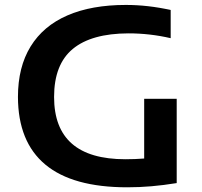

<svg xmlns="http://www.w3.org/2000/svg" viewBox="-20 -770 837 797"><path d="M713.5 -360V-10Q657.5 -1 608.5 3.2Q559.5 7.5 508 7.5Q281.5 7.5 168.2 -86.8Q55 -181 54.5 -367.5Q54.5 -491.5 107 -577Q159.5 -662.5 259.8 -706Q360 -749.5 502.5 -749.5Q594 -749.5 688.5 -728.5V-611.5Q602.5 -631.5 513 -631.5Q359.5 -631 282 -566.8Q204.5 -502.5 204.5 -367.5Q204.5 -109 500.5 -109Q541 -109 578.5 -112V-360Z"/></svg>

Font: Encode Sans Expanded SemiBold
Style: Regular
Weight: 600
Width: 7
Designer: Multiple Designers
Foundry: Impallari Type
Version: Version 2.000